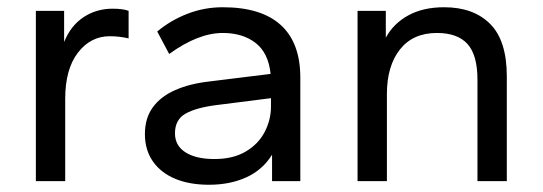

<svg xmlns="http://www.w3.org/2000/svg" viewBox="-20 -500 1498 530"><path d="M79 0V-470H157V-384Q175 -429 210.5 -452.5Q246 -476 291 -476Q305 -476 316.5 -474.5Q328 -473 335 -470V-394Q322 -397 309 -398.5Q296 -400 283 -400Q230 -400 195 -354.5Q160 -309 160 -227V0Z M557 10Q503 10 463.5 -6.5Q424 -23 402 -54.5Q380 -86 380 -130Q380 -174 402 -204Q424 -234 464 -251.5Q504 -269 557 -275L727 -296Q721 -354 685.5 -381.5Q650 -409 595 -409Q561 -409 524 -394.5Q487 -380 447 -351L414 -413Q451 -444 497.5 -462Q544 -480 595 -480Q701 -480 755 -431Q809 -382 809 -286V0H731V-73Q705 -31 660 -10.5Q615 10 557 10ZM572 -61Q623 -61 658 -81.5Q693 -102 710.5 -135.5Q728 -169 728 -206V-229L578 -210Q522 -203 492.5 -186.5Q463 -170 463 -132Q463 -98 492 -79.5Q521 -61 572 -61Z M967 0V-470H1045V-396Q1066 -435 1107 -457.5Q1148 -480 1206 -480Q1287 -480 1333 -434Q1379 -388 1379 -289V0H1298V-280Q1298 -348 1270.5 -378.5Q1243 -409 1186 -409Q1120 -409 1084 -363.5Q1048 -318 1048 -240V0Z"/></svg>

Font: Gantari
Style: Regular
Weight: 400
Designer: Anugrah Pasau
Foundry: Lafontype
Version: Version 1.000; ttfautohint (v1.8.3)